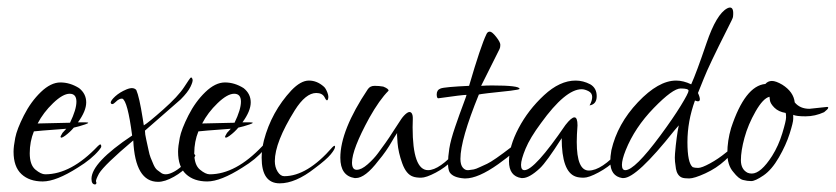

<svg xmlns="http://www.w3.org/2000/svg" viewBox="-20 -469 2220 510"><path d="M190 -235Q209 -220 209 -197Q209 -174 187 -144H207Q222 -144 206 -138.5Q190 -133 176 -130Q166 -118 153 -108.5Q140 -99 141 -107L146 -116L156 -127Q75 -121 70 -120Q59 -93 59 -62Q59 -31 74 -18.5Q89 -6 100 -6Q169 -6 240 -81Q249 -90 249 -80Q249 -77 243 -70Q223 -46 187 -24Q129 13 93.5 13Q58 13 37 -6.5Q16 -26 16 -66Q16 -80 20.5 -103Q25 -126 43.5 -162.5Q62 -199 88.5 -224.5Q115 -250 140.5 -250Q166 -250 190 -235ZM166 -143Q183 -178 183 -199Q183 -220 165 -220Q147 -220 121 -195Q95 -170 80 -141Q154 -143 166 -143Z M223 6Q223 -37 331 -109Q319 -201 305 -207Q297 -208 287 -198Q277 -188 274 -196Q274 -202 286 -213Q298 -224 316 -231.5Q334 -239 342 -230Q350 -212 359 -155L362 -136Q374 -143 413.5 -178Q453 -213 469 -237.5Q485 -262 486 -262.5Q487 -263 488.5 -263Q490 -263 491.5 -258Q493 -253 486 -238.5Q479 -224 460 -205L365 -122Q365 -113 368.5 -98Q372 -83 374.5 -70.5Q377 -58 380 -50.5Q383 -43 387.5 -32.5Q392 -22 397.5 -17.5Q403 -13 409 -9Q422 -1 445 -14.5Q468 -28 492 -60Q495 -63 499 -56Q497 -50 481.5 -31.5Q466 -13 442 0.5Q418 14 400 14Q339 14 334 -96Q257 -31 243 -8Q234 9 235 13Q238 19 233 21Q223 21 223 6Z M627 -235Q646 -220 646 -197Q646 -174 624 -144H644Q659 -144 643 -138.5Q627 -133 613 -130Q603 -118 590 -108.5Q577 -99 578 -107L583 -116L593 -127Q512 -121 507 -120Q496 -93 496 -62Q496 -31 511 -18.5Q526 -6 537 -6Q606 -6 677 -81Q686 -90 686 -80Q686 -77 680 -70Q660 -46 624 -24Q566 13 530.5 13Q495 13 474 -6.5Q453 -26 453 -66Q453 -80 457.5 -103Q462 -126 480.5 -162.5Q499 -199 525.5 -224.5Q552 -250 577.5 -250Q603 -250 627 -235ZM603 -143Q620 -178 620 -199Q620 -220 602 -220Q584 -220 558 -195Q532 -170 517 -141Q591 -143 603 -143Z M723 18Q675 18 675 -50Q675 -71 681 -96Q701 -172 754 -229Q779 -255 800.5 -255Q822 -255 840 -239Q845 -235 849.5 -223.5Q854 -212 851 -205Q848 -198 842 -211Q836 -222 820 -222Q792 -222 763 -176Q710 -91 710 -41Q710 -25 717.5 -13Q725 -1 735 -1Q796 -1 863 -78Q870 -85 870 -79Q870 -73 858.5 -59Q847 -45 816 -22Q765 18 723 18Z M1117 -17Q1147 -17 1195 -71L1201 -67Q1199 -61 1181 -42.5Q1163 -24 1137.5 -10.5Q1112 3 1098.5 3Q1085 3 1077 0Q1059 -6 1048.5 -35Q1038 -64 1036 -89.5Q1034 -115 1035 -116Q1027 -104 1020.5 -92.5Q1014 -81 1005 -68Q996 -55 985 -42Q950 4 925 4Q923 4 922 4Q884 -2 884 -50Q884 -123 957 -232Q963 -241 975 -241Q987 -241 998 -239Q1013 -233 1012 -228Q988 -204 961 -156Q915 -72 915 -37Q915 -18 927.5 -18Q940 -18 956.5 -32.5Q973 -47 984 -62Q995 -77 1004 -89.5Q1013 -102 1026 -122.5Q1039 -143 1046 -153Q1053 -163 1060.5 -168.5Q1068 -174 1072.5 -169.5Q1077 -165 1076.5 -152.5Q1076 -140 1076 -131Q1076 -17 1117 -17Z M1287 -242Q1360 -242 1360 -233Q1360 -231 1336 -228Q1259 -220 1252 -218Q1203 -98 1203 -47Q1203 -31 1209.5 -23.5Q1216 -16 1224.5 -17Q1233 -18 1238.5 -19Q1244 -20 1255.5 -25.5Q1267 -31 1274 -34Q1291 -42 1339 -79Q1356 -91 1357 -84Q1357 -71 1303.5 -33Q1250 5 1216 5Q1215 5 1214 5Q1183 3 1174 -12Q1170 -20 1170 -36Q1170 -52 1173.5 -74.5Q1177 -97 1189 -132Q1201 -167 1210.5 -192Q1220 -217 1219 -217Q1208 -217 1145 -208Q1140 -207 1140 -218.5Q1140 -230 1150.5 -234Q1161 -238 1226 -241Q1257 -347 1272 -378Q1275 -385 1281 -385Q1287 -385 1298 -371Q1309 -357 1309 -350Q1309 -343 1307 -339L1258 -241Q1272 -242 1287 -242Z M1417 -142Q1388 -103 1376 -74Q1364 -45 1364 -31Q1364 -17 1373 -17Q1400 -17 1482 -137Q1514 -178 1514 -136Q1512 -110 1512 -92Q1512 -16 1544 -16Q1578 -16 1627 -71Q1630 -74 1634 -67Q1631 -60 1613.5 -42.5Q1596 -25 1570 -11Q1544 3 1530.5 3Q1517 3 1509 0Q1472 -13 1472 -102Q1432 -39 1414 -22Q1386 4 1368 4Q1367 4 1365 4Q1332 -1 1332 -40.5Q1332 -80 1357.5 -128.5Q1383 -177 1425 -216Q1467 -255 1509 -255Q1529 -255 1548 -245Q1565 -235 1565 -213.5Q1565 -192 1546 -189Q1553 -201 1553 -211.5Q1553 -222 1543 -227Q1533 -232 1525 -232Q1482 -232 1417 -142Z M1826 -202Q1806 -147 1806 -91.5Q1806 -36 1820 -25Q1825 -23 1834.5 -23Q1844 -23 1866 -35Q1888 -47 1907.5 -63Q1927 -79 1928 -77.5Q1929 -76 1929 -74Q1929 -64 1906 -43Q1883 -22 1853.5 -8.5Q1824 5 1810.5 5Q1797 5 1791 2.5Q1785 0 1781 -6Q1777 -12 1775.5 -20.5Q1774 -29 1773 -39.5Q1772 -50 1773 -61Q1774 -72 1775 -82.5Q1776 -93 1777.5 -103Q1779 -113 1780 -120Q1781 -127 1783 -136L1771 -122Q1671 4 1636 4Q1634 4 1633 4Q1601 -1 1601 -40Q1601 -53 1604 -70Q1620 -140 1674.5 -197.5Q1729 -255 1776 -255Q1795 -255 1816 -245Q1830 -276 1856.5 -354Q1883 -432 1912 -447Q1916 -449 1919 -449Q1930 -449 1927 -424Q1927 -421 1912 -392Q1863 -295 1849.5 -260.5Q1836 -226 1834 -222Q1845 -198 1832 -200ZM1642 -70Q1632 -45 1632 -31Q1632 -17 1641 -17Q1666 -17 1734 -109Q1768 -155 1788.5 -188.5Q1809 -222 1809 -228Q1809 -234 1788 -234Q1767 -234 1716.5 -182Q1666 -130 1642 -70Z M2130 -180 2177 -185Q2180 -185 2180 -183Q2180 -181 2177 -178L2169 -171Q2145 -160 2120 -160Q2095 -160 2087 -164Q2087 -162 2087 -153Q2087 -144 2077.5 -114Q2068 -84 2049 -51Q2030 -18 2008 -3Q1986 12 1975.5 12Q1965 12 1953.5 9Q1942 6 1928 -12Q1912 -30 1912 -62.5Q1912 -95 1922 -129Q1959 -241 2013 -246Q2020 -254 2030.5 -254Q2041 -254 2058 -244Q2088 -225 2091 -197Q2105 -180 2130 -180ZM1966 -10Q1971 -8 1977 -8Q2001 -8 2031 -55Q2048 -82 2058 -115Q2068 -148 2068 -157Q2068 -166 2067 -169Q2048 -172 2037 -183Q2026 -194 2025 -203L2024 -212Q2007 -208 1987 -173Q1967 -138 1957.5 -103Q1948 -68 1948 -43.5Q1948 -19 1966 -10Z"/></svg>

Font: Lovers Quarrel
Style: Regular
Weight: 400
Designer: Robert E. Leuschke
Foundry: Robert E. Leuschke
Version: Version 1.001